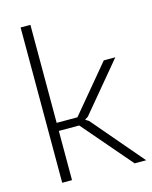

<svg xmlns="http://www.w3.org/2000/svg" viewBox="-120 -886 762 965"><g transform="rotate(-15 261.0 -404.0)"><path d="M82 -808H133V-298H241L443 -540H503L292 -287L277 -278V-275L293 -265L519 0H459L239 -256H133V0H82Z"/></g></svg>

Font: Encode Sans Normal
Style: ExtraLight
Weight: 200
Designer: Pablo Impallari, Andres Torresi
Foundry: Pablo Impallari, Andres Torresi
Version: Version 1.000; ttfautohint (v1.00) -l 8 -r 50 -G 200 -x 14 -